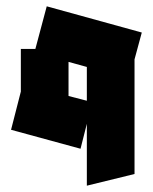

<svg xmlns="http://www.w3.org/2000/svg" viewBox="-20 -551 484 608"><path d="M235 -80 15 -140 46 -261V-396H92L128 -531L429 -448L406 -363V0L255 37V-159ZM197 -247 255 -232V-339L197 -355Z"/></svg>

Font: Blaka Ink
Style: Regular
Weight: 400
Designer: Mohamed Gaber
Foundry: Kief Type Foundry
Version: Version 1.003; ttfautohint (v1.8.4.7-5d5b)